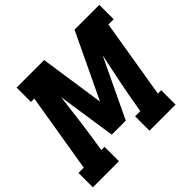

<svg xmlns="http://www.w3.org/2000/svg" viewBox="-188 -935 1134 1134"><g transform="rotate(-45 379.5 -367.5)"><path d="M-15 0V-120H29L111 -615H83V-735H313L373 -328L567 -735H774V-615H730L648 -120H676V0H458V-120H501L506 -147Q521 -238 539.5 -328.5Q558 -419 577 -510L401 -141H284L229 -509Q218 -419 206.5 -328Q195 -237 180 -147L176 -120H203V0Z"/></g></svg>

Font: Iosevka Etoile Heavy Oblique
Style: Regular
Weight: 900
Italic angle: -9°
Designer: Belleve Invis
Foundry: Belleve Invis
Version: Version 15.5.2; ttfautohint (v1.8.4)